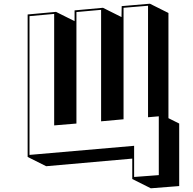

<svg xmlns="http://www.w3.org/2000/svg" viewBox="-20 -817 1040 1035"><path d="M693 148V38L229 79L129 29V-739L282 -753L382 -703V-761L535 -775L635 -725L636 -784L788 -797L888 -747V-180L946 -151V186L793 198ZM778 -185V-786L646 -775V-174L525 -163V-764L392 -752V-151L272 -141V-742L139 -730V18L703 -31V137L836 127V-190Z"/></svg>

Font: Rampart One
Style: Regular
Weight: 400
Designer: Fontworks Inc.
Foundry: Fontworks Inc.
Version: Version 1.100